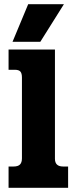

<svg xmlns="http://www.w3.org/2000/svg" viewBox="-20 -899 357 919"><path d="M115 -879H286L173 -699H40ZM21 -102H45Q66 -102 75.5 -111.5Q85 -121 85 -141V-528Q85 -548 77.5 -556.5Q70 -565 51 -565H21V-662H243V-139Q243 -102 282 -102H306V0H21Z"/></svg>

Font: Pridi SemiBold
Style: Regular
Weight: 600
Designer: Katatrad Team
Foundry: CadsonDemak
Version: Version 1.001